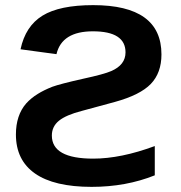

<svg xmlns="http://www.w3.org/2000/svg" viewBox="-20 -718 707 748"><path d="M583 -149V-35Q471 10 337 10Q191 10 116.5 -42Q42 -94 42 -194Q42 -269 82 -315Q101 -336 127 -352Q151 -367 184 -380Q214 -391 303 -411Q386 -429 413 -441Q469 -465 469 -514Q469 -596 342 -596Q221 -596 200 -507L60 -526Q79 -616 145.5 -657Q212 -698 343 -698Q609 -698 609 -506Q609 -434 567.5 -391Q526 -348 428 -321L299 -286Q237 -270 209.5 -247.5Q182 -225 182 -190Q182 -100 343 -100Q451 -100 583 -149Z"/></svg>

Font: Libra Sans
Style: Bold
Weight: 700
Foundry: Context Ltd
Version: Version 1.000